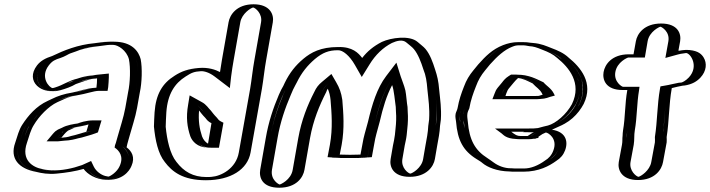

<svg xmlns="http://www.w3.org/2000/svg" viewBox="-20 -777 3321 898"><path d="M454 -414C439 -413 433 -412 418 -409C398 -409 375 -400 358 -396C344 -392 330 -386 315 -381C295 -369 269 -359 246 -353C174 -334 123 -408 174 -475C193 -500 214 -509 243 -518C299 -543 356 -568 429 -575C447 -578 473 -582 494 -582H513C570 -582 607 -544 618 -503C627 -462 624 -390 614 -345L601 -272C593 -226 577 -181 566 -140L560 -119C557 -109 554 -102 552 -92C576 -76 594 -42 575 1C559 39 510 75 463 61C428 54 399 35 385 7C384 8 382 8 381 8L346 18C313 26 277 32 239 35C211 38 184 33 162 28C95 16 42 -28 71 -110C81 -141 89 -172 104 -195C116 -215 130 -230 145 -248C167 -273 194 -296 223 -309L243 -318C271 -331 296 -340 329 -345C365 -353 405 -367 445 -367H451C454 -383 454 -398 454 -414ZM415 -199C412 -189 408 -176 405 -165C386 -157 367 -154 346 -147L328 -143C315 -139 297 -134 280 -134C271 -133 260 -132 249 -131H247C254 -140 263 -151 272 -159C272 -160 272 -160 273 -160L295 -170C312 -180 338 -183 359 -187C378 -192 393 -199 415 -199ZM455 -429C440 -428 433 -426 419 -424C393 -423 372 -414 356 -410C315 -399 285 -378 245 -367C184 -351 146 -414 186 -467C202 -488 218 -495 247 -504C304 -531 355 -552 428 -560C447 -562 472 -567 491 -567H510C560 -567 593 -533 603 -497C611 -458 609 -389 599 -345L586 -272C578 -228 562 -182 551 -141L545 -120C543 -112 541 -105 538 -98L536 -84C559 -69 579 -44 561 -3C548 28 507 57 469 46L459 44C432 37 410 20 399 -1L393 -12L383 -8L344 4C313 12 278 17 240 20C215 23 190 18 168 13C105 2 61 -37 86 -108C96 -140 104 -169 117 -189C144 -231 183 -275 228 -296L248 -305C275 -318 297 -325 329 -330C368 -336 404 -352 442 -352H463L466 -370C467 -387 469 -401 469 -417V-430ZM260 -167 271 -174 290 -183C308 -194 335 -198 358 -202C373 -206 393 -214 418 -214H435L430 -197C426 -184 421 -168 417 -155C394 -146 369 -140 347 -133L330 -129C317 -125 298 -119 278 -119C270 -118 257 -117 247 -116H216L236 -139C242 -146 250 -158 260 -167ZM455 -429 469 -430V-417C469 -401 467 -387 466 -370L463 -352H442C405 -352 368 -338 330 -330C297 -323 276 -318 248 -305L228 -296C202 -284 176 -263 156 -240C141 -222 127 -207 117 -189C105 -168 96 -141 86 -108C61 -37 104 2 167 13C190 17 214 23 240 20C278 17 313 12 344 4L383 -8L393 -12L399 -1C410 20 432 37 459 44L469 46C507 57 548 28 561 -3C579 -44 559 -69 536 -84L538 -98C541 -105 543 -112 545 -120L551 -141C562 -182 578 -228 586 -272L599 -345C609 -389 611 -458 603 -497C593 -533 560 -567 510 -567H491C473 -567 448 -563 429 -560C399 -556 366 -550 339 -542C308 -533 279 -519 247 -504C218 -495 202 -488 186 -467C146 -414 184 -351 245 -367C268 -373 293 -384 311 -395C326 -400 340 -405 356 -410C372 -415 393 -423 419 -424C433 -426 440 -428 455 -429ZM260 -167C250 -158 242 -146 236 -139L216 -116H247C257 -117 270 -118 278 -119C298 -119 317 -125 330 -129L347 -133C369 -140 394 -146 417 -155C421 -168 426 -184 430 -197L435 -214H418C393 -214 373 -206 358 -202C338 -198 310 -195 290 -183L271 -174ZM451 -367H445C403 -367 365 -351 329 -345C296 -340 270 -331 243 -318L223 -309C174 -287 133 -241 104 -195C89 -171 81 -141 71 -110C42 -28 96 16 162 28C185 34 211 38 239 35C277 32 313 26 346 18L385 7C398 33 427 53 463 61C511 74 559 39 575 1C595 -44 574 -75 552 -92C554 -102 557 -109 560 -119L566 -140C577 -181 593 -226 601 -272L614 -345C624 -391 627 -460 618 -503C610 -544 569 -582 513 -582H494C473 -582 446 -577 429 -575C357 -569 296 -543 243 -518C214 -509 193 -500 174 -475C140 -431 152 -382 185 -361C223 -337 280 -360 315 -381C349 -392 376 -407 417 -409C431 -409 439 -412 454 -414C454 -400 453 -381 451 -367ZM280 -134C298 -134 315 -139 328 -143L346 -147C365 -153 386 -158 405 -165C408 -175 412 -189 415 -199C393 -199 378 -192 360 -187C338 -181 313 -180 295 -170L277 -162C265 -154 256 -142 247 -131H249C258 -132 272 -134 280 -134ZM449 -429C435 -428 423 -426 413 -424C375 -422 352 -412 341 -409C299 -399 277 -380 238 -368C234 -367 229 -365 226 -365C210 -367 166 -416 208 -471C225 -493 238 -498 263 -506C282 -512 302 -525 308 -527C328 -533 346 -541 355 -544C379 -551 412 -558 434 -560C454 -562 481 -567 491 -567H510C531 -567 572 -542 583 -500C591 -460 589 -390 579 -345L566 -272C558 -227 542 -182 531 -141L525 -120C523 -112 521 -105 518 -98L516 -87C537 -73 560 -46 540 -1C528 28 495 48 487 49C486 49 483 48 482 48L472 46C453 41 430 25 419 3L406 -24L364 -5L329 6C284 18 230 26 179 14C133 6 78 -28 106 -109C116 -140 124 -170 138 -192C162 -233 207 -280 248 -299L268 -308C293 -320 310 -326 339 -331C383 -338 419 -352 442 -352H483L486 -369C487 -386 489 -399 489 -415V-433ZM239 -163C229 -154 221 -143 214 -135L198 -116H251C260 -117 273 -118 280 -119C309 -120 331 -126 345 -130L363 -134C381 -140 402 -144 428 -154L438 -158C442 -171 446 -186 450 -198L455 -214H418C380 -214 354 -203 344 -200C327 -197 294 -193 269 -179L251 -171ZM431 -367C380 -364 343 -348 318 -344C280 -338 250 -328 222 -314L203 -305C150 -281 112 -237 83 -192C69 -170 61 -140 51 -109C25 -36 67 12 150 27C174 33 206 39 245 35C289 31 333 24 371 13C389 38 428 62 476 64C552 68 585 24 595 -1C613 -42 596 -70 572 -88C574 -100 577 -108 580 -120L586 -141C597 -182 613 -227 621 -272L634 -345C644 -390 646 -459 638 -500C629 -535 599 -582 513 -582H494C462 -582 434 -576 423 -575C344 -568 278 -541 224 -515C193 -505 170 -493 153 -471C96 -396 174 -331 262 -355C288 -362 315 -372 335 -384C362 -393 399 -408 419 -409C425 -409 429 -410 434 -411C434 -397 433 -381 431 -367ZM298 -166 316 -174C319 -176 327 -179 329 -180C351 -185 375 -189 394 -195C391 -184 387 -172 384 -161C367 -155 349 -151 330 -145L313 -141C295 -135 283 -134 267 -133C276 -144 286 -157 298 -166Z M1185 -362 1132 -64C1118 13 1048 59 974 65C965 66 954 66 943 66C855 66 806 32 771 -14C738 -54 726 -121 720 -183C720 -206 722 -224 723 -251C729 -338 762 -391 819 -427C850 -447 874 -456 915 -459C959 -463 991 -445 1015 -427L1026 -419C1029 -444 1034 -473 1038 -497L1069 -673C1077 -718 1121 -757 1166 -757C1211 -757 1244 -718 1236 -673L1205 -497C1198 -455 1192 -404 1185 -362ZM989 -197C982 -200 975 -205 970 -210L961 -221C954 -228 947 -235 943 -240L933 -254C921 -265 911 -281 895 -290C884 -228 891 -185 905 -143C912 -124 930 -102 956 -102C961 -101 967 -101 972 -101ZM1170 -362C1177 -401 1182 -454 1190 -497L1221 -673C1227 -709 1200 -742 1164 -742C1128 -742 1090 -710 1084 -673L1053 -497C1049 -474 1044 -444 1041 -420L1038 -390L1005 -415C982 -432 953 -447 914 -444C875 -441 855 -434 826 -415C774 -382 744 -336 738 -253C737 -226 735 -208 735 -186C741 -126 754 -60 784 -24C818 20 862 51 946 51C1032 51 1103 13 1117 -64ZM982 -221 973 -232C966 -239 960 -246 956 -250L945 -265C934 -275 923 -292 904 -303L884 -314L880 -288C869 -224 877 -179 891 -136C902 -106 924 -86 969 -86H984L1005 -207C997 -211 987 -215 982 -221ZM1170 -362 1117 -64C1103 13 1032 51 946 51C862 51 818 20 784 -24C754 -60 741 -126 735 -186C735 -208 737 -226 738 -253C744 -336 774 -382 826 -415C855 -434 875 -441 914 -444C953 -447 982 -432 1005 -415L1038 -390L1041 -420C1044 -444 1049 -474 1053 -497L1084 -673C1090 -710 1128 -742 1164 -742C1200 -742 1227 -709 1221 -673L1190 -497C1182 -454 1177 -401 1170 -362ZM1005 -207 984 -86H969C963 -86 958 -86 952 -87C920 -88 900 -112 891 -136C877 -179 869 -224 880 -288L884 -314L904 -303C923 -292 934 -275 945 -265L956 -250C960 -246 966 -239 973 -232L982 -221C987 -215 997 -211 1005 -207ZM1026 -419 1015 -427C991 -445 959 -463 915 -459C875 -456 850 -447 819 -427C762 -391 729 -338 723 -251C722 -224 720 -207 720 -183C726 -122 738 -54 771 -14C806 32 855 66 943 66C954 66 964 66 974 65C1048 59 1118 13 1132 -64L1185 -362C1192 -402 1198 -455 1205 -497L1236 -673C1244 -718 1211 -757 1166 -757C1121 -757 1077 -718 1069 -673L1038 -497C1034 -474 1028 -442 1026 -419ZM895 -290C911 -281 921 -266 933 -254L943 -240C947 -235 955 -227 961 -221L970 -210C975 -205 981 -200 989 -197L972 -101C933 -101 915 -117 905 -143C891 -186 884 -228 895 -290ZM1150 -362 1097 -64C1084 12 1013 47 970 50C962 51 955 51 946 51C883 51 840 26 805 -20C775 -57 761 -123 755 -184C755 -207 757 -225 758 -252C764 -337 797 -387 848 -419C877 -438 889 -442 919 -444C935 -445 959 -438 984 -419L1055 -365L1061 -419C1064 -444 1069 -474 1073 -497L1104 -673C1111 -713 1153 -740 1164 -742C1175 -740 1208 -713 1201 -673L1170 -497C1162 -454 1157 -403 1150 -362ZM1015 -208C1011 -210 1006 -213 1003 -216L994 -227C987 -234 981 -241 977 -246L966 -260C955 -270 946 -288 923 -300L867 -331L860 -288C849 -226 856 -182 870 -140C879 -115 904 -89 947 -87C956 -86 961 -86 969 -86H1004L1025 -203ZM1009 -440C988 -451 954 -463 909 -459C860 -455 828 -443 797 -423C739 -387 709 -336 703 -252C702 -225 700 -209 700 -185C706 -123 719 -58 751 -19C785 26 835 66 943 66C1060 66 1138 15 1152 -64L1205 -362C1212 -402 1217 -454 1225 -497L1256 -673C1262 -707 1245 -757 1166 -757C1087 -757 1055 -708 1049 -673L1018 -497C1015 -480 1012 -460 1009 -440ZM969 -201 953 -105C942 -111 931 -123 925 -139C913 -175 907 -212 911 -260L912 -259L923 -245C927 -240 934 -232 940 -226L949 -215C954 -210 960 -205 969 -201Z M1384 17 1410 -131C1425 -214 1454 -283 1485 -345C1493 -364 1503 -376 1517 -388C1532 -361 1541 -340 1546 -308C1551 -246 1557 -177 1543 -100L1532 -42C1532 -39 1560 -38 1615 -38C1671 -38 1699 -39 1699 -42L1710 -102C1717 -143 1721 -152 1735 -207C1754 -291 1779 -362 1820 -417C1827 -394 1836 -376 1841 -352C1844 -335 1847 -290 1850 -275L1852 -251C1854 -228 1853 -201 1850 -175L1847 -145C1845 -127 1841 -113 1838 -97L1827 -33C1819 12 1851 50 1896 50C1941 50 1986 12 1994 -33L2005 -97C2010 -124 2017 -160 2018 -189L2021 -219C2025 -274 2019 -311 2014 -360C2011 -398 2006 -427 1994 -456C1983 -491 1970 -528 1949 -553C1940 -564 1924 -575 1912 -586C1883 -611 1826 -604 1787 -585C1739 -561 1703 -526 1674 -478C1652 -516 1622 -559 1562 -557C1500 -557 1458 -539 1421 -507C1384 -476 1356 -441 1333 -393L1326 -378C1320 -368 1313 -354 1305 -335C1279 -274 1257 -208 1243 -131L1217 17C1209 63 1240 101 1286 101C1332 101 1376 63 1384 17ZM1853 -97 1842 -33C1836 3 1862 35 1899 35C1936 35 1973 4 1979 -33L1990 -97C1994 -122 2002 -159 2003 -188L2006 -218C2009 -270 2004 -306 1999 -356C1996 -395 1990 -420 1980 -449C1969 -484 1955 -519 1936 -542C1929 -551 1914 -563 1901 -574C1878 -594 1827 -589 1792 -572C1748 -550 1715 -517 1687 -472L1672 -448L1661 -469C1640 -507 1613 -544 1560 -542C1500 -542 1465 -525 1430 -496C1395 -466 1370 -434 1347 -388L1339 -373C1334 -364 1327 -350 1319 -331C1293 -271 1271 -206 1258 -131L1232 17C1225 55 1251 86 1288 86C1325 86 1362 55 1369 17L1395 -131C1410 -216 1439 -286 1471 -349C1480 -370 1493 -386 1509 -399L1523 -411L1531 -397C1546 -370 1558 -346 1561 -312C1566 -250 1572 -179 1558 -100L1550 -54C1562 -53 1584 -53 1617 -53C1650 -53 1673 -53 1687 -54L1695 -102C1702 -144 1707 -154 1721 -208C1741 -292 1764 -365 1808 -424L1826 -449L1834 -424C1841 -402 1850 -383 1856 -357C1860 -338 1864 -293 1866 -279L1867 -255C1869 -231 1868 -202 1865 -176L1862 -146C1860 -128 1856 -113 1853 -97ZM1862 -146 1865 -176C1868 -202 1869 -231 1867 -255L1866 -279C1864 -293 1860 -338 1856 -357C1850 -383 1841 -402 1834 -424L1826 -449L1808 -424C1764 -365 1741 -292 1721 -208C1707 -154 1702 -144 1695 -102L1687 -54C1673 -53 1650 -53 1617 -53C1584 -53 1562 -53 1550 -54L1558 -100C1572 -179 1566 -250 1561 -312C1558 -346 1546 -370 1531 -397L1523 -411L1509 -399C1493 -386 1480 -370 1471 -349C1439 -286 1410 -216 1395 -131L1369 17C1362 55 1325 86 1288 86C1251 86 1225 55 1232 17L1258 -131C1271 -206 1293 -271 1319 -331C1327 -350 1334 -364 1339 -373L1347 -388C1370 -434 1395 -466 1430 -496C1465 -525 1500 -542 1560 -542C1613 -544 1640 -507 1661 -469L1672 -448L1687 -472C1715 -517 1748 -550 1792 -572C1827 -589 1878 -594 1901 -574C1914 -563 1929 -551 1936 -542C1955 -519 1969 -484 1980 -449C1990 -420 1996 -395 1999 -356C2004 -306 2009 -270 2006 -218L2003 -188C2002 -159 1994 -122 1990 -97L1979 -33C1973 4 1936 35 1899 35C1862 35 1836 3 1842 -33L1853 -97C1856 -113 1860 -128 1862 -146ZM2005 -97 1994 -33C1986 12 1941 50 1896 50C1851 50 1819 12 1827 -33L1838 -97C1841 -112 1845 -127 1847 -145L1850 -175C1853 -201 1854 -228 1852 -251L1850 -275C1847 -290 1844 -336 1841 -352C1836 -375 1826 -398 1820 -417C1779 -362 1755 -291 1735 -207C1721 -152 1717 -143 1710 -102L1699 -41L1685 -39C1671 -38 1648 -38 1615 -38C1582 -38 1558 -38 1546 -39L1532 -40L1543 -100C1557 -177 1551 -246 1546 -308C1543 -339 1530 -365 1517 -388C1503 -376 1493 -363 1485 -345C1453 -283 1425 -214 1410 -131L1384 17C1376 63 1332 101 1286 101C1240 101 1209 63 1217 17L1243 -131C1260 -224 1288 -309 1326 -378L1333 -393C1356 -441 1384 -476 1421 -507C1458 -539 1500 -557 1562 -557C1622 -559 1652 -516 1674 -478C1703 -526 1739 -561 1787 -585C1826 -604 1883 -611 1912 -586C1924 -575 1940 -564 1949 -553C1970 -528 1983 -491 1994 -456C2004 -426 2011 -400 2014 -360C2019 -311 2025 -273 2022 -219L2018 -189C2016 -160 2010 -123 2005 -97ZM1349 17C1341 65 1291 86 1288 86C1285 86 1244 65 1252 17L1278 -131C1291 -207 1314 -272 1340 -333C1348 -352 1354 -366 1360 -376L1368 -391C1391 -438 1418 -471 1453 -501C1489 -531 1518 -542 1560 -542H1561C1583 -543 1615 -517 1640 -473L1672 -417L1708 -475C1736 -521 1772 -555 1813 -576C1835 -586 1863 -594 1881 -578C1894 -567 1909 -556 1916 -547C1935 -524 1949 -488 1960 -453C1972 -424 1976 -396 1979 -358C1984 -309 1990 -272 1987 -218L1983 -188C1982 -159 1975 -123 1970 -97L1959 -33C1952 9 1908 34 1899 35C1890 34 1855 9 1862 -33L1873 -97C1876 -112 1880 -127 1882 -145L1885 -175C1888 -201 1889 -230 1887 -253L1886 -277C1883 -291 1880 -336 1876 -354C1870 -379 1861 -398 1854 -420L1834 -484L1786 -421C1743 -364 1721 -291 1701 -207C1687 -153 1682 -144 1675 -102L1666 -54C1654 -54 1638 -53 1617 -53C1597 -53 1579 -54 1569 -54L1578 -100C1592 -178 1586 -248 1581 -310C1576 -343 1568 -366 1552 -393L1530 -431L1486 -394C1470 -381 1459 -367 1450 -347C1418 -285 1390 -215 1375 -131ZM1818 -97 1807 -33C1801 1 1817 50 1896 50C1975 50 2008 2 2014 -33L2025 -97C2030 -123 2037 -160 2038 -188L2042 -218C2045 -271 2039 -309 2034 -358C2031 -397 2025 -422 2015 -452C2004 -487 1991 -523 1970 -548C1961 -559 1945 -570 1933 -581C1896 -613 1809 -601 1766 -581C1727 -561 1698 -537 1674 -506C1656 -529 1629 -559 1561 -557C1480 -557 1435 -532 1399 -502C1362 -471 1335 -437 1312 -390L1305 -375C1299 -365 1292 -352 1284 -333C1258 -272 1236 -207 1223 -131L1197 17C1191 53 1206 101 1286 101C1366 101 1398 53 1404 17L1430 -131C1445 -215 1474 -284 1506 -347C1508 -353 1510 -358 1513 -362C1520 -346 1524 -330 1526 -310C1531 -248 1537 -178 1523 -100L1512 -42L1542 -40C1558 -39 1581 -38 1615 -38C1649 -38 1671 -39 1689 -40L1719 -42L1730 -102C1737 -144 1742 -154 1756 -208C1771 -273 1788 -330 1814 -379C1823 -356 1827 -303 1831 -277L1832 -253C1834 -230 1833 -202 1830 -176L1827 -146C1825 -128 1821 -112 1818 -97Z M2424 -410C2414 -411 2403 -413 2393 -413H2387C2378 -408 2367 -395 2361 -387L2341 -363C2334 -354 2333 -350 2328 -338L2324 -328H2482C2490 -328 2497 -328 2504 -329C2515 -329 2525 -333 2535 -336C2525 -356 2506 -366 2492 -383C2472 -392 2450 -403 2427 -409C2426 -410 2425 -410 2424 -410ZM2457 -141H2416C2413 -141 2407 -141 2400 -142C2378 -142 2368 -152 2356 -161H2452C2470 -161 2487 -162 2503 -164L2490 -158C2482 -152 2475 -149 2466 -143C2464 -143 2459 -141 2457 -141ZM2538 -172C2588 -171 2624 -128 2603 -72C2594 -49 2579 -32 2558 -19C2524 5 2482 26 2428 26H2386C2381 26 2375 26 2366 25C2311 25 2275 4 2245 -18L2229 -29C2168 -67 2140 -117 2133 -206C2126 -230 2131 -253 2140 -271C2147 -311 2158 -341 2171 -374C2183 -405 2196 -428 2216 -452L2239 -480C2271 -517 2306 -551 2352 -569C2370 -576 2388 -580 2405 -580H2425C2434 -580 2444 -579 2453 -578L2467 -576C2497 -574 2517 -565 2540 -556C2571 -544 2596 -533 2619 -512C2674 -467 2739 -391 2689 -288C2663 -239 2614 -193 2560 -178C2553 -176 2546 -174 2538 -172ZM2502 -396C2516 -379 2537 -368 2549 -344L2557 -327L2537 -322C2528 -319 2517 -314 2502 -314C2496 -313 2487 -313 2479 -313H2303L2313 -341C2317 -352 2321 -360 2330 -371L2350 -395C2358 -405 2370 -419 2385 -428H2395C2440 -428 2471 -410 2502 -396ZM2504 -179 2592 -190 2496 -145C2490 -141 2486 -139 2479 -135L2478 -130L2465 -127C2461 -126 2458 -126 2454 -126H2413C2409 -126 2405 -126 2397 -127C2371 -127 2357 -141 2346 -149L2309 -176H2455C2472 -176 2489 -177 2504 -179ZM2369 10H2368C2325 10 2291 -4 2268 -21C2263 -25 2260 -28 2255 -31L2239 -42C2179 -79 2155 -125 2148 -210C2147 -222 2144 -232 2146 -245C2147 -253 2150 -261 2154 -269C2161 -309 2172 -338 2185 -371C2196 -401 2208 -422 2227 -444L2250 -472C2283 -509 2315 -539 2356 -555C2372 -562 2388 -565 2403 -565H2423C2432 -565 2440 -564 2448 -563L2462 -561C2490 -559 2509 -551 2533 -542C2564 -530 2587 -520 2608 -500C2641 -473 2669 -443 2684 -403C2717 -300 2628 -211 2559 -192C2552 -190 2545 -188 2537 -186L2432 -159L2535 -157C2580 -156 2606 -119 2589 -75C2582 -55 2569 -42 2551 -31C2519 -8 2481 11 2431 11H2389C2384 11 2377 11 2369 10ZM2430 -425C2416 -426 2409 -428 2395 -428H2385C2370 -419 2358 -405 2350 -395L2330 -371C2321 -360 2317 -352 2313 -341L2303 -313H2479C2487 -313 2496 -313 2502 -314C2517 -314 2528 -319 2537 -322L2557 -327L2549 -344C2537 -369 2515 -381 2502 -396C2482 -405 2460 -416 2436 -423C2432 -425 2430 -425 2430 -425ZM2504 -179C2489 -177 2472 -176 2455 -176H2309L2346 -149C2357 -141 2371 -127 2397 -127C2405 -126 2409 -126 2413 -126H2454C2458 -126 2461 -126 2465 -127L2478 -130L2479 -135C2486 -139 2490 -141 2496 -145L2592 -190ZM2148 -212C2152 -200 2151 -187 2152 -174C2162 -110 2189 -73 2239 -42L2255 -31C2260 -28 2263 -25 2268 -21C2291 -4 2325 10 2368 10H2369C2377 11 2384 11 2389 11H2431C2481 11 2519 -8 2551 -31C2569 -44 2581 -54 2589 -75C2606 -119 2580 -156 2535 -157L2432 -159L2537 -186C2545 -188 2552 -190 2559 -192C2607 -205 2650 -247 2675 -293C2721 -388 2660 -458 2608 -500C2585 -519 2565 -530 2533 -542C2509 -551 2490 -559 2462 -561L2448 -563C2440 -564 2432 -565 2423 -565H2403C2388 -565 2372 -562 2356 -555C2315 -539 2283 -509 2250 -472L2227 -444C2208 -422 2196 -401 2185 -371C2172 -338 2161 -309 2154 -269C2146 -253 2142 -233 2148 -212ZM2482 -328H2324L2328 -338C2332 -349 2334 -355 2341 -363L2361 -387C2368 -395 2377 -406 2387 -413H2393C2405 -413 2412 -411 2426 -410L2428 -409C2451 -403 2472 -392 2492 -383C2509 -364 2525 -355 2535 -336C2516 -330 2505 -328 2482 -328ZM2416 -141H2457C2459 -141 2461 -141 2465 -142C2466 -142 2464 -143 2465 -143C2473 -148 2483 -153 2490 -158L2503 -164C2487 -162 2470 -161 2452 -161H2356C2368 -152 2379 -142 2400 -142C2408 -142 2412 -141 2416 -141ZM2366 25C2376 26 2380 26 2386 26H2428C2482 26 2525 5 2558 -19C2579 -32 2594 -49 2603 -72C2624 -128 2590 -170 2538 -172C2546 -174 2553 -176 2560 -178C2638 -200 2734 -297 2698 -410C2682 -452 2652 -485 2619 -512C2596 -534 2571 -544 2540 -556C2517 -565 2497 -574 2467 -576L2453 -578C2444 -579 2434 -580 2425 -580H2405C2388 -580 2370 -576 2352 -569C2306 -551 2272 -517 2239 -480L2216 -452C2196 -428 2183 -405 2171 -374C2158 -341 2147 -311 2140 -271C2136 -263 2133 -254 2131 -245C2128 -228 2132 -216 2133 -206C2139 -118 2168 -67 2229 -29L2245 -18C2250 -15 2252 -13 2257 -9C2280 10 2320 25 2366 25ZM2395 -428H2370L2359 -421C2344 -412 2334 -399 2328 -391L2308 -367C2300 -357 2297 -350 2293 -339L2283 -313H2479C2488 -313 2498 -313 2506 -314C2534 -315 2548 -323 2553 -324L2575 -330L2570 -340C2558 -364 2535 -376 2522 -392C2487 -408 2455 -428 2395 -428ZM2499 -138C2504 -141 2511 -146 2517 -150L2611 -193L2496 -178C2483 -176 2470 -176 2455 -176H2295L2326 -153C2334 -147 2346 -129 2393 -127C2400 -126 2406 -126 2413 -126H2454C2463 -126 2470 -127 2475 -128H2484L2487 -130L2498 -132ZM2371 10H2368C2341 10 2312 0 2289 -17C2284 -21 2280 -24 2275 -27L2259 -38C2202 -74 2175 -122 2168 -208C2167 -221 2164 -231 2166 -245C2167 -253 2171 -262 2175 -270C2182 -310 2193 -340 2206 -373C2217 -403 2230 -425 2249 -448L2272 -476C2305 -513 2339 -544 2375 -558C2389 -564 2398 -565 2403 -565H2423C2428 -565 2433 -565 2439 -564L2456 -561C2475 -560 2488 -556 2515 -545C2546 -533 2566 -524 2587 -505C2640 -462 2703 -389 2655 -290C2629 -242 2580 -200 2543 -190C2536 -188 2529 -187 2522 -185L2425 -159L2534 -157C2542 -157 2590 -130 2568 -73C2560 -51 2546 -36 2529 -26C2496 -2 2462 11 2431 11H2389C2387 11 2377 10 2371 10ZM2471 -387C2488 -368 2505 -360 2515 -340L2518 -334C2499 -328 2502 -328 2482 -328H2344L2348 -340C2352 -351 2355 -358 2363 -367L2383 -391C2388 -397 2396 -406 2403 -412C2429 -409 2448 -398 2471 -387ZM2371 -161H2452C2464 -161 2476 -161 2486 -162L2468 -154C2462 -150 2456 -146 2448 -141H2416C2397 -141 2389 -147 2371 -161ZM2363 25C2374 26 2378 26 2386 26H2428C2501 26 2549 -1 2581 -24C2603 -38 2615 -53 2623 -74C2639 -117 2627 -167 2546 -172C2556 -175 2566 -177 2576 -180C2641 -198 2685 -244 2710 -291C2758 -390 2694 -463 2640 -507C2617 -529 2589 -541 2557 -553C2536 -561 2512 -573 2473 -576L2462 -577C2450 -579 2438 -580 2425 -580H2405C2377 -580 2354 -574 2333 -566C2282 -546 2250 -513 2217 -476L2194 -448C2175 -425 2161 -402 2150 -372C2137 -339 2127 -310 2120 -271C2118 -261 2113 -254 2111 -245C2108 -230 2112 -219 2113 -208C2120 -121 2146 -72 2209 -33L2225 -23C2230 -20 2232 -18 2237 -14C2260 5 2304 24 2363 25Z M2914 -167C2913 -159 2912 -150 2912 -141C2910 -127 2911 -113 2909 -100L2894 -19C2886 26 2919 65 2964 65C3009 65 3053 26 3061 -19L3078 -111C3079 -119 3078 -128 3078 -137C3080 -149 3082 -159 3082 -168C3085 -184 3085 -202 3087 -220C3092 -268 3093 -312 3102 -363C3106 -364 3109 -364 3112 -364C3128 -368 3145 -373 3162 -376L3174 -377C3197 -380 3217 -391 3234 -410C3290 -470 3253 -553 3180 -543L3167 -541C3155 -540 3144 -537 3132 -534L3141 -584C3149 -629 3117 -667 3072 -667C3027 -667 2982 -629 2974 -584L2963 -523H2921C2875 -523 2831 -485 2823 -440C2815 -395 2846 -356 2892 -356H2934C2922 -290 2925 -229 2914 -167ZM3072 -219C3077 -266 3078 -311 3087 -363L3089 -376L3102 -378C3122 -381 3140 -387 3163 -391L3175 -392C3193 -395 3209 -403 3224 -419C3269 -468 3239 -537 3179 -528L3167 -526C3156 -525 3145 -523 3134 -520L3114 -514L3126 -584C3132 -621 3106 -652 3069 -652C3032 -652 2995 -621 2989 -584L2976 -508H2919C2881 -508 2845 -477 2838 -440C2831 -403 2857 -371 2894 -371H2951L2949 -356C2937 -290 2940 -232 2929 -167C2928 -160 2927 -151 2927 -142C2925 -130 2927 -117 2924 -100L2909 -19C2903 17 2930 50 2966 50C3002 50 3040 18 3046 -19L3063 -110C3064 -116 3063 -127 3063 -135C3069 -167 3069 -185 3072 -219ZM3063 -135C3063 -127 3064 -116 3063 -110L3046 -19C3040 18 3002 50 2966 50C2930 50 2903 17 2909 -19L2924 -100C2929 -126 2925 -144 2929 -167C2940 -231 2938 -292 2949 -356L2951 -371H2894C2857 -371 2831 -403 2838 -440C2845 -477 2881 -508 2919 -508H2976L2989 -584C2995 -621 3032 -652 3069 -652C3106 -652 3132 -621 3126 -584L3114 -514L3134 -520C3145 -523 3156 -525 3167 -526L3179 -528C3239 -537 3269 -468 3224 -419C3209 -403 3193 -395 3175 -392L3163 -391C3140 -387 3122 -381 3102 -378L3089 -376L3087 -363C3078 -311 3077 -266 3072 -219C3069 -185 3069 -167 3063 -135ZM3078 -111 3061 -19C3053 26 3009 65 2964 65C2919 65 2886 26 2894 -19L2909 -100C2912 -120 2910 -144 2914 -167C2925 -230 2922 -288 2934 -356H2892C2846 -356 2815 -395 2823 -440C2831 -485 2875 -523 2921 -523H2963L2974 -584C2982 -629 3027 -667 3072 -667C3117 -667 3149 -629 3141 -584L3132 -534C3144 -537 3154 -539 3167 -541L3180 -543C3253 -553 3290 -471 3234 -410C3216 -391 3197 -380 3175 -377L3162 -376C3142 -373 3122 -366 3102 -363C3088 -285 3091 -213 3078 -137C3078 -129 3079 -118 3078 -111ZM3043 -136C3043 -127 3044 -118 3043 -111L3026 -19C3019 21 2977 48 2966 50C2955 48 2922 21 2929 -19L2944 -100C2948 -123 2945 -145 2949 -167C2960 -230 2958 -291 2969 -356L2971 -371H2894C2889 -371 2850 -394 2858 -440C2866 -487 2915 -508 2919 -508H2996L3009 -584C3017 -630 3065 -652 3069 -652C3073 -652 3114 -630 3106 -584L3092 -506L3150 -522C3160 -525 3168 -526 3176 -527L3189 -529C3210 -528 3250 -467 3202 -415C3187 -399 3172 -392 3167 -391L3155 -390C3127 -385 3112 -380 3092 -377L3069 -373L3067 -363C3053 -284 3055 -212 3043 -136ZM3122 -365C3138 -369 3159 -374 3171 -376L3182 -377C3218 -383 3239 -396 3256 -414C3285 -445 3287 -482 3271 -508C3262 -523 3246 -539 3205 -543C3194 -544 3183 -544 3170 -542L3158 -540H3153L3161 -584C3167 -619 3151 -667 3072 -667C2993 -667 2960 -619 2954 -584L2943 -523H2921C2841 -523 2809 -475 2803 -440C2797 -405 2812 -356 2892 -356H2914C2902 -289 2905 -231 2894 -167C2893 -159 2892 -150 2892 -142C2890 -129 2892 -115 2889 -100L2874 -19C2868 15 2885 65 2964 65C3043 65 3075 16 3081 -19L3098 -111C3099 -118 3098 -128 3098 -136C3110 -212 3108 -286 3122 -365Z"/></svg>

Font: Blanket
Style: Black
Weight: 900
Foundry: Cannot Into Space Fonts
Version: Version 0.9